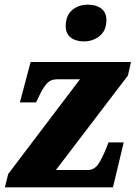

<svg xmlns="http://www.w3.org/2000/svg" viewBox="-20 -801 582 821"><path d="M15 -57 322 -462H225Q196 -462 180 -443.5Q164 -425 152 -400Q140 -375 136 -367L134 -363H65L111 -536H540L527 -478L219 -74H355Q383 -74 400 -99Q417 -124 435 -169L444 -192H509L463 0H1ZM261 -689Q261 -734 288 -757.5Q315 -781 356 -781Q391 -781 413 -764.5Q435 -748 435 -715Q435 -671 406.5 -647.5Q378 -624 339 -624Q304 -624 282.5 -640.5Q261 -657 261 -689Z"/></svg>

Font: Noto Serif NarrowBlack
Style: Italic
Weight: 900
Width: 4
Italic angle: -12°
Designer: Monotype Design Team
Foundry: Monotype Imaging Inc.
Version: Version 1.001